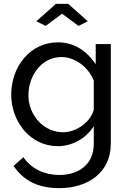

<svg xmlns="http://www.w3.org/2000/svg" viewBox="-20 -750 664 993"><path d="M168 -640 216 -616 301 -679 386 -616 434 -640 333 -730H269ZM38 -260C38 -121 137 6 279 6C353 6 426 -34 465 -98V-6C465 103 383 155 287 155C212 155 142 124 101 63L50 108C99 179 169 223 287 223C435 223 553 142 553 -6V-522H475V-418C431 -483 367 -531 280 -531C137 -531 38 -407 38 -260ZM465 -183C451 -124 380 -66 306 -66C206 -66 127 -154 127 -258C127 -355 192 -455 298 -455C367 -455 437 -404 465 -333Z"/></svg>

Font: FIGSv2-sans-serif Medium
Style: Regular
Weight: 500
Designer: Matt McInerney, Pablo Impallari, Rodrigo Fuenzalida,Mirko Velimirovic
Foundry: Matt McInerney, Pablo Impallari, Rodrigo Fuenzalida
Version: Version 4.021;hotconv 1.0.109;makeotfexe 2.5.65596